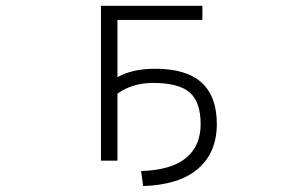

<svg xmlns="http://www.w3.org/2000/svg" viewBox="-20 -542 1040 649"><path d="M503.9 -309.6Q610.4 -309.6 661.6 -262.7Q712.9 -215.8 712.9 -123Q712.9 -26.4 649.4 28.3Q585.9 83 463.9 86.9L457 36.1Q557.6 33.2 607.9 -7.3Q658.2 -47.9 658.2 -122.6Q658.2 -197.3 621.1 -229.5Q584 -261.7 498 -261.7Q427.7 -261.7 377 -225.6V1H321.3V-522.5H664.1V-474.6H377V-281.2Q427.7 -309.6 503.9 -309.6Z"/></svg>

Font: Gen Shin Gothic Monospace Light
Style: Regular
Weight: 300
Designer: [Source Han Sans]
Ryoko NISHIZUKA  (kana & ideographs); Paul D. Hunt (Latin, Greek & Cyrillic); Wenlong ZHANG  (bopomofo
Version: Version 1.002.20150607